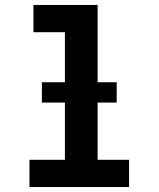

<svg xmlns="http://www.w3.org/2000/svg" viewBox="-20 -755 640 775"><path d="M99 0V-110H242V-625H115V-735H374V-110H501V0ZM451 -341H149V-423H451Z"/></svg>

Font: Iosevka Slab XBdEx
Style: Regular
Weight: 800
Width: 7
Monospace: yes
Designer: Belleve Invis
Foundry: Belleve Invis
Version: Version 11.1.0; ttfautohint (v1.8.3)